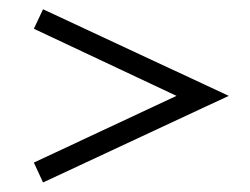

<svg xmlns="http://www.w3.org/2000/svg" viewBox="-20 -489 529 406"><path d="M71 -103.2 51.6 -145.2 353.2 -286.3 51.6 -428.2 71 -469.4 463.7 -286.3Z"/></svg>

Font: Playfair 9pt SemiBold
Style: Regular
Weight: 600
Designer: Claus Eggers Sørensen
Foundry: Claus Eggers Sørensen
Version: Version 2.001;gftools[0.9.30]